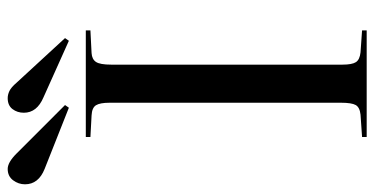

<svg xmlns="http://www.w3.org/2000/svg" viewBox="-321 -716 973 499"><g transform="rotate(-90 165.5 -466.5)"><path d="M59 0V-12L117 -16Q136 -18 142 -28.5Q148 -39 148 -67V-668Q148 -693 141.5 -703.5Q135 -714 115 -715L59 -718V-730H336V-718L277 -715Q261 -714 254 -703.5Q247 -693 247 -664V-63Q247 -38 253.5 -28Q260 -18 279 -16L336 -12V0ZM309 -774 162 -840Q122 -857 122 -891Q122 -908 131.5 -920.5Q141 -933 160 -933Q169 -933 178.5 -928.5Q188 -924 200 -910L316 -784ZM135 -774 -24 -837Q-64 -853 -64 -888Q-64 -905 -53.5 -919Q-43 -933 -24 -933Q-7 -933 16 -910L142 -784Z"/></g></svg>

Font: Display Regular
Style: Regular
Weight: 400
Designer: Latin by Veronika Burian and Jose Scaglione. Greek by Irene Vlachou. Cyrillic by Vera Evstafieva.
Foundry: TypeTogether
Version: Version 3.002